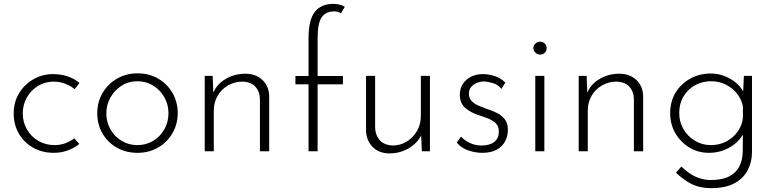

<svg xmlns="http://www.w3.org/2000/svg" viewBox="-20 -784 4006 995"><path d="M391 -38Q364 -16 330 -4Q296 8 259 8Q199 8 152 -18.5Q105 -45 78 -91Q51 -137 51 -196Q51 -255 79 -301Q107 -347 153.5 -373.5Q200 -400 255 -400Q296 -400 331 -388Q366 -376 392 -354L367 -322Q346 -339 318 -350Q290 -361 258 -361Q214 -361 177.5 -339Q141 -317 119.5 -279.5Q98 -242 98 -196Q98 -151 119.5 -113.5Q141 -76 178.5 -54Q216 -32 262 -32Q292 -32 318 -41.5Q344 -51 365 -67Z M484 -198Q484 -255 511.5 -302Q539 -349 586.5 -376.5Q634 -404 693 -404Q753 -404 800 -376.5Q847 -349 874 -302Q901 -255 901 -198Q901 -141 874 -94Q847 -47 799.5 -19.5Q752 8 693 8Q633 8 586 -18.5Q539 -45 511.5 -91.5Q484 -138 484 -198ZM531 -197Q531 -151 552.5 -113.5Q574 -76 610.5 -54Q647 -32 692 -32Q737 -32 773.5 -54Q810 -76 831.5 -113.5Q853 -151 853 -197Q853 -243 831.5 -280.5Q810 -318 773.5 -340.5Q737 -363 692 -363Q646 -363 609.5 -339.5Q573 -316 552 -278Q531 -240 531 -197Z M1082 -391 1087 -268 1081 -292Q1098 -343 1145.5 -372.5Q1193 -402 1251 -402Q1306 -402 1340 -369.5Q1374 -337 1375 -285V0H1327V-272Q1326 -310 1303 -335Q1280 -360 1236 -361Q1197 -361 1163 -342Q1129 -323 1108.5 -289Q1088 -255 1088 -210V0H1041V-391Z M1579 0V-347H1511V-390H1579V-587Q1579 -681 1611.5 -722.5Q1644 -764 1708 -764Q1722 -764 1738 -760.5Q1754 -757 1767 -749L1747 -715Q1740 -720 1731.5 -722.5Q1723 -725 1712 -725Q1669 -725 1647.5 -695Q1626 -665 1626 -588V-390H1757V-347H1626V0Z M2000 11Q1945 11 1912 -21.5Q1879 -54 1877 -106V-391H1924V-120Q1926 -82 1948.5 -57Q1971 -32 2016 -30Q2054 -30 2087 -50Q2120 -70 2140.5 -104.5Q2161 -139 2161 -183V-391H2208V0H2166L2161 -123L2168 -96Q2158 -66 2132.5 -41.5Q2107 -17 2072.5 -3Q2038 11 2000 11Z M2478 8Q2444 8 2407 -4.5Q2370 -17 2347 -45L2369 -76Q2389 -55 2416.5 -42.5Q2444 -30 2475 -30Q2498 -30 2518.5 -36.5Q2539 -43 2552 -59Q2565 -75 2565 -102Q2565 -130 2549.5 -145Q2534 -160 2510.5 -169.5Q2487 -179 2461 -187Q2418 -201 2390.5 -225Q2363 -249 2363 -293Q2363 -325 2378.5 -349Q2394 -373 2421 -386.5Q2448 -400 2482 -400Q2513 -400 2543.5 -390Q2574 -380 2599 -356L2578 -323Q2562 -345 2535.5 -353Q2509 -361 2489 -362Q2472 -362 2453.5 -355Q2435 -348 2422.5 -334.5Q2410 -321 2410 -299Q2410 -276 2423 -261.5Q2436 -247 2456.5 -238Q2477 -229 2499 -221Q2528 -212 2553.5 -199.5Q2579 -187 2595.5 -166.5Q2612 -146 2612 -112Q2612 -78 2597 -50.5Q2582 -23 2552.5 -7.5Q2523 8 2478 8Z M2754 -391H2801V0H2754ZM2744 -535Q2744 -549 2755 -558.5Q2766 -568 2779 -568Q2793 -568 2803 -558.5Q2813 -549 2813 -535Q2813 -520 2803 -510.5Q2793 -501 2779 -501Q2766 -501 2755 -511Q2744 -521 2744 -535Z M3020 -391 3025 -268 3019 -292Q3036 -343 3083.5 -372.5Q3131 -402 3189 -402Q3244 -402 3278 -369.5Q3312 -337 3313 -285V0H3265V-272Q3264 -310 3241 -335Q3218 -360 3174 -361Q3135 -361 3101 -342Q3067 -323 3046.5 -289Q3026 -255 3026 -210V0H2979V-391Z M3665 191Q3632 191 3602 183.5Q3572 176 3543 158Q3514 140 3483 111L3511 79Q3554 120 3591 134.5Q3628 149 3663 149Q3724 149 3760 129.5Q3796 110 3812 77.5Q3828 45 3829 5L3830 -122L3841 -110Q3821 -58 3769.5 -25Q3718 8 3653 8Q3598 8 3552.5 -19.5Q3507 -47 3480 -93.5Q3453 -140 3453 -197Q3453 -258 3481 -304Q3509 -350 3557 -376.5Q3605 -403 3663 -403Q3717 -403 3765.5 -375Q3814 -347 3836 -301L3830 -279L3835 -391H3877V6Q3877 54 3855.5 96.5Q3834 139 3787.5 165Q3741 191 3665 191ZM3500 -198Q3500 -152 3522 -114.5Q3544 -77 3581.5 -54.5Q3619 -32 3665 -32Q3709 -32 3745 -51.5Q3781 -71 3804 -104Q3827 -137 3830 -175V-233Q3822 -271 3798.5 -300Q3775 -329 3740.5 -346Q3706 -363 3665 -363Q3619 -363 3581.5 -342Q3544 -321 3522 -284Q3500 -247 3500 -198Z"/></svg>

Font: Josefin Sans Thin Light
Style: Regular
Weight: 300
Version: Version 2.000